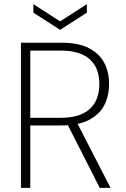

<svg xmlns="http://www.w3.org/2000/svg" viewBox="-20 -906 609 926"><path d="M81 0V-700H276Q358 -700 408.5 -674Q459 -648 482.5 -603.5Q506 -559 506 -502Q506 -443 482.5 -398Q459 -353 408 -327Q357 -301 275 -301H126V0ZM461 0 299 -319H349L513 0ZM126 -338H274Q365 -338 412 -379.5Q459 -421 459 -502Q459 -579 412.5 -620.5Q366 -662 274 -662H126ZM270 -762 141 -845V-886L270 -803L399 -886V-845Z"/></svg>

Font: DM Sans 9pt ExtraLight
Style: Regular
Weight: 250
Version: Version 4.004;gftools[0.9.30]